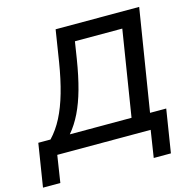

<svg xmlns="http://www.w3.org/2000/svg" viewBox="-157 -827 1114 1112"><g transform="rotate(-15 400.0 -271.5)"><path d="M-35 162 6 -96H79Q121 -140 151.5 -199.5Q182 -259 204.5 -337.5Q227 -416 243 -515L273 -705H774L676 -96H773L732 162H629L654 0H94L69 162ZM195 -96H565L647 -609H363L347 -507Q331 -407 310 -331.5Q289 -256 261 -198.5Q233 -141 195 -96Z"/></g></svg>

Font: Nunito Sans 7pt SemiBold
Style: Italic
Weight: 600
Italic angle: -9°
Designer: Vernon Adams
Foundry: Vernon Adams
Version: Version 3.101;gftools[0.9.27]